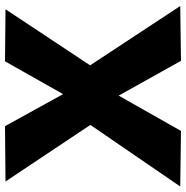

<svg xmlns="http://www.w3.org/2000/svg" viewBox="-8 -733 743 767"><g transform="rotate(-90 363.5 -349.5)"><path d="M2 -1 248 -360 22 -699 243 -701 371 -469 502 -701 710 -699 486 -361 723 -1 504 2 365 -247 224 2Z"/></g></svg>

Font: Georama SemiExpanded
Style: Bold
Weight: 700
Width: 6
Designer: Jean-Baptiste Levee
Foundry: Production Type
Version: Version 1.001